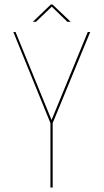

<svg xmlns="http://www.w3.org/2000/svg" viewBox="-20 -844 466 864"><path d="M213 -814 142 -746H128L209 -824H216L298 -746H283ZM207 0V-290L40 -700H50L212 -304L375 -700H386L217 -290V0Z"/></svg>

Font: Bebas Neue Thin
Style: Regular
Weight: 200
Designer: Ryoichi Tsunekawa
Foundry: Ryoichi Tsunekawa
Version: Version 1.003;PS 001.003;hotconv 1.0.70;makeotf.lib2.5.58329